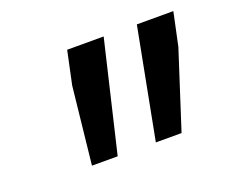

<svg xmlns="http://www.w3.org/2000/svg" viewBox="-59 -794 510 435"><g transform="rotate(-20 195.5 -577.0)"><path d="M98 -444 118 -630 135 -710H223L160 -444ZM252 -444 303 -710H391L374 -630L314 -444Z"/></g></svg>

Font: Geist Regular
Style: Italic
Weight: 400
Italic angle: -12°
Designer: Basement.studio, Andrés Briganti, Mateo Zaragoza
Foundry: Basement.studio, Vercel, Andrés Briganti, Guido Ferreyra, Mateo Zaragoza
Version: Version 1.500; ttfautohint (v1.8.4.7-5d5b)